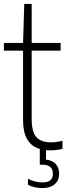

<svg xmlns="http://www.w3.org/2000/svg" viewBox="-20 -760 342 982"><path d="M215.5 8V56.5Q248 60 265.2 79Q282.5 98 282.5 129Q282.5 162.5 259.8 182.2Q237 202 196 202Q177 202 157 197.5Q137 193 123 185V154Q157 173 198 173Q250.5 173 250.5 128.5Q250.5 82.5 197 82.5H183.5V2Q98 -23.5 98 -143.5V-501H0V-540.5H98L104 -740H142V-540.5H290V-501H142V-150.5Q142 -85.5 166 -58.8Q190 -32 242 -32Q267.5 -32 299.5 -40V1.5Q268 9 237 9Q229.5 9 215.5 8Z"/></svg>

Font: Encode Sans Condensed ExLight
Style: Regular
Weight: 275
Width: 3
Designer: Multiple Designers
Foundry: Impallari Type
Version: Version 2.000